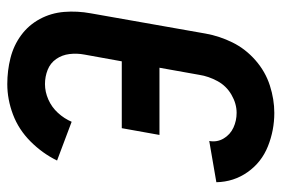

<svg xmlns="http://www.w3.org/2000/svg" viewBox="-146 -638 791 540"><g transform="rotate(-90 250.0 -367.5)"><path d="M203 8Q154 8 109 -10Q64 -28 36.5 -67Q9 -106 8 -155L124 -175Q120 -153 131 -134.5Q142 -116 161.5 -107Q181 -98 203 -98Q229 -98 254 -112.5Q279 -127 292.5 -152Q306 -177 310 -203L330 -315H141L160 -421H348L367 -526Q371 -547 368.5 -568Q366 -589 354.5 -605.5Q343 -622 324 -629.5Q305 -637 284 -637Q262 -637 240.5 -627.5Q219 -618 203 -600.5Q187 -583 178 -562L69 -603Q89 -644 122.5 -677.5Q156 -711 198.5 -727Q241 -743 284 -743Q322 -743 357.5 -734Q393 -725 421.5 -704Q450 -683 467 -651.5Q484 -620 487 -583Q490 -546 483 -508L426 -185Q419 -146 401 -109.5Q383 -73 351 -45Q319 -17 280 -4.5Q241 8 203 8Z"/></g></svg>

Font: Iosevka SS08
Style: Bold Italic
Weight: 700
Italic angle: -10°
Monospace: yes
Designer: Belleve Invis
Foundry: Belleve Invis
Version: 2.1.0; ttfautohint (v1.8.2)